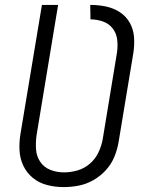

<svg xmlns="http://www.w3.org/2000/svg" viewBox="-20 -755 616 783"><path d="M239 8Q270 8 301 2Q332 -4 361 -20.5Q390 -37 412.5 -62Q435 -87 447 -117Q459 -147 464 -178L524 -540Q529 -573 526.5 -604.5Q524 -636 509 -662.5Q494 -689 468.5 -705.5Q443 -722 412 -728.5Q381 -735 348 -735L349 -676Q375 -676 399.5 -667.5Q424 -659 439.5 -639Q455 -619 458 -593Q461 -567 457 -540L399 -188Q394 -160 381.5 -133.5Q369 -107 346.5 -87.5Q324 -68 296 -60Q268 -52 241 -52Q212 -52 186 -62Q160 -72 144.5 -94.5Q129 -117 127 -145.5Q125 -174 129 -203L217 -735H151L64 -212Q58 -178 59.5 -143.5Q61 -109 75 -79.5Q89 -50 114 -29.5Q139 -9 172 -0.5Q205 8 239 8Z"/></svg>

Font: Iosevka Sparkle Light
Style: Italic
Weight: 300
Italic angle: -9°
Designer: Belleve Invis
Foundry: Belleve Invis
Version: Version 4.5.0; ttfautohint (v1.8.3)